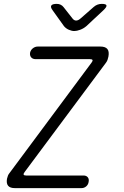

<svg xmlns="http://www.w3.org/2000/svg" viewBox="-20 -970 640 990"><path d="M57 0Q32 0 22 -12Q12 -24 16 -48Q18 -57 21 -64.5Q24 -72 30 -79L452 -647Q459 -656 457 -660.5Q455 -665 444 -665H164Q149 -665 141 -674Q133 -683 135 -698Q138 -712 149.5 -721Q161 -730 175 -730H497Q523 -730 533.5 -717.5Q544 -705 539 -678Q537 -669 534.5 -661.5Q532 -654 526 -646L107 -83Q100 -74 102 -69.5Q104 -65 115 -65H411Q425 -65 432.5 -56Q440 -47 437 -32Q435 -18 424.5 -9Q414 0 400 0ZM273 -950Q284 -950 293 -945.5Q302 -941 308 -933L352 -877Q361 -864 372.5 -864Q384 -864 398 -877L463 -934Q472 -942 482.5 -946Q493 -950 505 -950Q527 -950 529 -942Q531 -934 513 -917L425 -835Q411 -823 393.5 -816.5Q376 -810 363 -810Q350 -810 335 -816.5Q320 -823 310 -835L252 -916Q239 -933 244.5 -941.5Q250 -950 273 -950Z"/></svg>

Font: Maple Mono ExtraLight
Style: Italic
Weight: 275
Italic angle: -10°
Monospace: yes
Designer: subframe7536
Version: Version 7.000